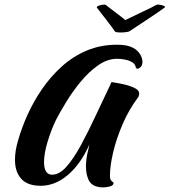

<svg xmlns="http://www.w3.org/2000/svg" viewBox="-20 -801 736 833"><path d="M432 -781Q438 -781 440 -779Q443 -776 455 -767Q467 -758 481.5 -747Q496 -736 508 -726.5Q520 -717 524 -714Q530 -717 549.5 -726.5Q569 -736 592.5 -747Q616 -758 635 -767.5Q654 -777 659 -780Q662 -782 672.5 -780.5Q683 -779 691 -775.5Q699 -772 694 -768Q681 -758 659.5 -743.5Q638 -729 614.5 -713.5Q591 -698 571.5 -685Q552 -672 541 -665Q538 -663 526 -661.5Q514 -660 502 -660Q494 -660 487.5 -661Q481 -662 479 -664Q476 -669 464.5 -684.5Q453 -700 439 -718Q425 -736 414 -750Q403 -764 401 -767Q397 -772 408.5 -776.5Q420 -781 432 -781ZM427 12Q411 12 402 9Q374 2 363.5 -22.5Q353 -47 353 -77Q353 -105 358.5 -132Q364 -159 368 -174Q330 -89 274.5 -42Q219 5 157 5Q99 5 72 -25.5Q45 -56 45 -107Q45 -147 58 -190Q73 -244 99 -302Q125 -360 162 -414Q199 -468 247.5 -512Q296 -556 356 -581.5Q416 -607 489 -607Q533 -607 558.5 -593Q584 -579 594 -553Q598 -544 598 -533Q598 -518 590.5 -510.5Q583 -503 576 -503Q571 -503 569 -509Q567 -523 553.5 -531Q540 -539 522 -542.5Q504 -546 488 -546Q446 -546 405.5 -517.5Q365 -489 330 -446.5Q295 -404 267.5 -359Q240 -314 223 -281Q201 -235 186 -184.5Q171 -134 171 -97Q171 -72 179.5 -57.5Q188 -43 207 -43Q239 -44 269.5 -79Q300 -114 331.5 -172Q363 -230 396 -301Q429 -372 464 -445Q476 -443 496 -439.5Q516 -436 536.5 -430Q557 -424 570.5 -415.5Q584 -407 584 -394Q584 -387 580 -380Q540 -327 512.5 -263.5Q485 -200 471 -140.5Q457 -81 457 -38Q457 -23 463.5 -16.5Q470 -10 473 -8Q473 3 458 7.5Q443 12 427 12Z"/></svg>

Font: Praise
Style: Regular
Weight: 400
Designer: Robert E. Leuschke
Foundry: Robert E. Leuschke
Version: Version 1.100; ttfautohint (v1.8.3)